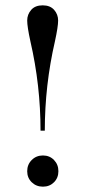

<svg xmlns="http://www.w3.org/2000/svg" viewBox="-20 -690 321 720"><path d="M182.5 -90Q199 -73 199 -48Q199 -23 182.5 -6.5Q166 10 141 10Q116 10 99 -6.5Q82 -23 82 -48Q82 -73 99 -90Q116 -107 141 -107Q166 -107 182.5 -90ZM148 -200H132Q132 -370 94 -535Q82 -590 82 -613Q82 -636 97 -653Q112 -670 140 -670Q168 -670 183 -653Q198 -636 198 -613Q198 -590 186 -535Q148 -370 148 -200Z"/></svg>

Font: Elsie
Style: Regular
Weight: 400
Designer: Alejandro Inler
Foundry: Alejandro Inler
Version: 1.002